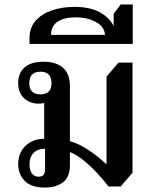

<svg xmlns="http://www.w3.org/2000/svg" viewBox="-20 -834 703 865"><path d="M182 11Q121 11 91.5 -19Q62 -49 62 -95Q62 -144 94 -176Q126 -208 179 -209V-370Q168 -367 154 -367Q115 -367 88.5 -391.5Q62 -416 62 -460Q62 -505 91 -530.5Q120 -556 176 -556Q233 -556 264 -528.5Q295 -501 295 -445V-198Q337 -186 379 -158Q421 -130 457 -96H460V-489L514 -552H577V-56L524 6H469Q445 -25 416 -56Q387 -87 356 -112Q325 -137 295 -149V-90Q295 -36 263.5 -12.5Q232 11 182 11ZM162 -409Q212 -409 212 -459Q212 -511 162 -511Q112 -511 112 -459Q112 -409 162 -409ZM154 -38Q170 -38 176.5 -46.5Q183 -55 183 -69V-164Q150 -164 131.5 -145.5Q113 -127 113 -93Q113 -68 123.5 -53Q134 -38 154 -38Z M113 -636V-662Q113 -709 140 -740Q167 -771 213 -787Q259 -803 316 -803Q385 -803 429 -779Q473 -755 492 -717V-772L524 -814H578V-636ZM210 -677H453Q450 -715 411 -735.5Q372 -756 322 -756Q270 -756 240 -736.5Q210 -717 210 -677Z"/></svg>

Font: Noto Serif Thai SemiBold
Style: Regular
Weight: 600
Designer: Monotype Design Team
Foundry: Monotype Imaging Inc.
Version: Version 2.001; ttfautohint (v1.8.4.7-5d5b)